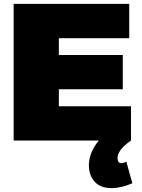

<svg xmlns="http://www.w3.org/2000/svg" viewBox="-20 -721 729 985"><path d="M659 219Q603 244 552 244Q495 244 465.5 211Q436 178 436 127Q436 62 487 0H50V-701H643V-525H282V-439H610V-263H282V-176H652V0Q583 48 583 90Q583 116 603 116Q614 116 628 108Z"/></svg>

Font: Argentum Sans Black
Style: Regular
Weight: 900
Designer: Julieta Ulanovsky (Modified by Cristiano Sobral)
Foundry: Julieta Ulanovsky
Version: Version 1.000; ttfautohint (v1.5.65-e2d9)